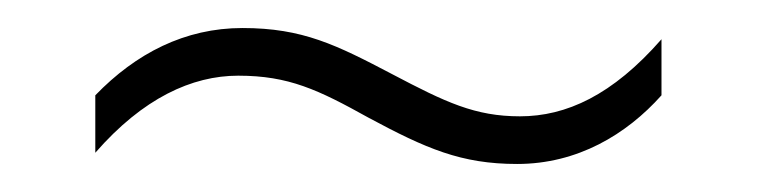

<svg xmlns="http://www.w3.org/2000/svg" viewBox="-20 -387 540 137"><path d="M48 -319V-278C82 -317 117 -333 150 -333C186 -333 207 -323 243 -303C284 -281 309 -270 349 -270C392 -270 427 -291 452 -319V-359C417 -319 384 -304 351 -304C319 -304 298 -314 260 -334C220 -355 196 -367 153 -367C112 -367 77 -349 48 -319Z"/></svg>

Font: Noto Sans Devanagari UI SemiCondensed ExtraLight
Style: Regular
Weight: 200
Width: 4
Designer: Jelle Bosma - Monotype Design Team
Foundry: Monotype Imaging Inc.
Version: Version 2.004